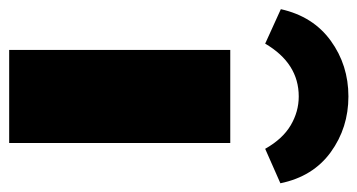

<svg xmlns="http://www.w3.org/2000/svg" viewBox="-252 -594 798 429"><g transform="rotate(90 147.5 -379.0)"><path d="M44 -494H252V0H44ZM342 -606 265 -572Q243 -611 212.5 -629Q182 -647 148 -647Q74 -647 30 -572L-47 -607Q-31 -679 23.5 -718.5Q78 -758 148 -758Q218 -758 272.5 -718.5Q327 -679 342 -606Z"/></g></svg>

Font: Nunito Sans Heavy
Style: Regular
Weight: 400
Designer: Vernon Adams
Foundry: Vernon Adams
Version: Version 2.500